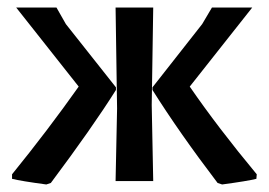

<svg xmlns="http://www.w3.org/2000/svg" viewBox="-20 -481 714 510"><path d="M570 9 558 5Q456 -129 385 -242V-249L517 -417L543 -461H650L484 -251Q559 -142 662 -18L661 -6Q637 0 570 9ZM103 9Q36 0 12 -6V-18Q107 -135 189 -251L23 -461H130L155 -417L288 -249V-242Q225 -142 115 5ZM287 0 291 -193 287 -461H387L383 -202L387 0Z"/></svg>

Font: Alegreya Sans Medium
Style: Regular
Weight: 500
Designer: Juan Pablo del Peral
Foundry: Huerta Tipografica
Version: Version 2.007